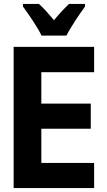

<svg xmlns="http://www.w3.org/2000/svg" viewBox="-20 -951 540 971"><path d="M190 -771H316C337 -813 382 -880 410 -918V-931H329C304 -907 283 -885 253 -849C225 -882 200 -911 177 -931H96V-918C125 -879 172 -810 190 -771ZM49 0H456V-127H189V-300H439V-427H189V-586H456V-714H49Z"/></svg>

Font: Noto Sans Mono ExtraCondensed ExtraBold
Style: Regular
Weight: 800
Width: 2
Designer: Monotype Design Team
Foundry: Monotype Imaging Inc.
Version: Version 2.014